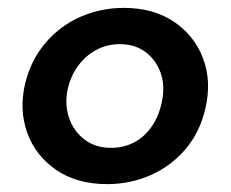

<svg xmlns="http://www.w3.org/2000/svg" viewBox="-20 -454 585 487"><path d="M252 13Q175 13 122.5 -23Q70 -59 49 -117.5Q28 -176 44 -243Q59 -303 96 -346Q133 -389 184.5 -411.5Q236 -434 294 -434Q369 -434 421 -399Q473 -364 495 -306Q517 -248 501 -179Q487 -118 450 -75Q413 -32 361.5 -9.5Q310 13 252 13ZM262 -79Q294 -79 320.5 -93Q347 -107 365.5 -134Q384 -161 391 -198Q399 -238 387 -270.5Q375 -303 348.5 -322.5Q322 -342 284 -342Q251 -342 223.5 -327Q196 -312 177 -285.5Q158 -259 151 -224Q144 -187 155.5 -154Q167 -121 194.5 -100Q222 -79 262 -79Z"/></svg>

Font: Ysabeau
Style: Bold Italic
Weight: 700
Italic angle: -12°
Designer: Christian Thalmann (Catharsis Fonts)
Version: Version 2.002